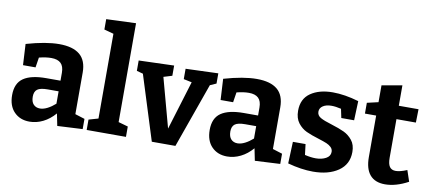

<svg xmlns="http://www.w3.org/2000/svg" viewBox="-70 -1040 2963 1314"><g transform="rotate(10 1411.0 -383.0)"><path d="M482 -93 549 -72V-1L374 8L357 -76Q320 -33 274.5 -10.5Q229 12 181 12Q115 12 74 -30Q33 -72 33 -147Q33 -229 85.5 -265Q138 -301 243 -301H342V-356Q342 -401 320 -422Q298 -443 254 -443Q216 -443 169 -431L158 -361H71L63 -507Q198 -546 291 -546Q386 -546 434 -506Q482 -466 482 -382ZM236 -89Q260 -89 287.5 -103Q315 -117 342 -141V-227H266Q215 -227 194.5 -211.5Q174 -196 174 -161Q174 -125 191 -107Q208 -89 236 -89Z M783 -778V-91L850 -72V0H577V-72L643 -91V-680L577 -698V-770Z M1171 -530 1397 -538V-467L1354 -448L1194 2H1030L889 -446L845 -458V-530L1090 -538V-467L1031 -449L1124 -106L1228 -446L1171 -458Z M1855 -93 1922 -72V-1L1747 8L1730 -76Q1693 -33 1647.5 -10.5Q1602 12 1554 12Q1488 12 1447 -30Q1406 -72 1406 -147Q1406 -229 1458.5 -265Q1511 -301 1616 -301H1715V-356Q1715 -401 1693 -422Q1671 -443 1627 -443Q1589 -443 1542 -431L1531 -361H1444L1436 -507Q1571 -546 1664 -546Q1759 -546 1807 -506Q1855 -466 1855 -382ZM1609 -89Q1633 -89 1660.5 -103Q1688 -117 1715 -141V-227H1639Q1588 -227 1567.5 -211.5Q1547 -196 1547 -161Q1547 -125 1564 -107Q1581 -89 1609 -89Z M2221 -328Q2276 -311 2310 -295Q2344 -279 2369 -248Q2394 -217 2394 -167Q2394 -81 2326.5 -34.5Q2259 12 2151 12Q2070 12 1975 -14L1981 -165H2069L2078 -91Q2120 -81 2154 -81Q2195 -81 2224.5 -97Q2254 -113 2254 -143Q2254 -162 2240.5 -175Q2227 -188 2208 -196Q2189 -204 2151 -216Q2098 -232 2063.5 -248Q2029 -264 2004 -296.5Q1979 -329 1979 -381Q1979 -464 2038.5 -505Q2098 -546 2192 -546Q2275 -546 2373 -517L2368 -383H2279L2266 -445Q2228 -454 2199 -454Q2162 -454 2139.5 -439Q2117 -424 2117 -399Q2117 -373 2142 -358.5Q2167 -344 2221 -328Z M2812 -34Q2727 12 2651 12Q2582 12 2546.5 -29.5Q2511 -71 2511 -153V-441H2433V-516L2511 -534V-651L2652 -676V-534H2789L2787 -441H2652V-172Q2652 -130 2665.5 -110.5Q2679 -91 2708 -91Q2738 -91 2786 -111Z"/></g></svg>

Font: Bitter Pro
Style: Bold
Weight: 700
Designer: Sol Matas, and Bitter project Authors
Foundry: Sol Matas
Version: Version 1.010